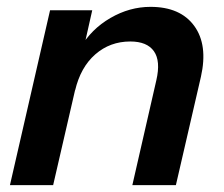

<svg xmlns="http://www.w3.org/2000/svg" viewBox="-20 -540 652 560"><path d="M9 0 126 -510H249L222 -390H225L135 0ZM366 0 436 -306Q449 -362 429 -390.5Q409 -419 360 -419Q301 -419 258 -381.5Q215 -344 199 -276L214 -400Q246 -455 302 -487.5Q358 -520 419 -520Q506 -520 546.5 -464.5Q587 -409 566 -316L493 0Z"/></svg>

Font: Instrument Sans SemiBold
Style: Italic
Weight: 600
Italic angle: -13°
Designer: Rodrigo Fuenzalida
Foundry: fragTYPE
Version: Version 1.000;gftools[0.9.28]